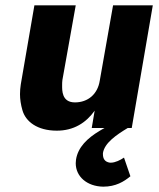

<svg xmlns="http://www.w3.org/2000/svg" viewBox="-20 -480 597 720"><path d="M445 111C432 120 412 130 396 130C394 130 393 130 392 130C372 127 366 114 366 98C366 97 366 95 366 94C372 56 416 26 459 0H474L553 -460H404L354 -177C346 -127 310 -96 261 -96C211 -96 213 -142 213 -160C213 -166 213 -173 214 -180L264 -460H109L58 -164C56 -151 55 -139 55 -127C55 -108 58 -88 64 -67C76 -24 120 10 193 10C257 10 303 -20 335 -65L324 0H372C366 3 360 7 353 11C308 38 272 72 265 119C265 123 264 128 264 132C264 182 306 219 367 220C414 220 445 201 469 181Z"/></svg>

Font: Jost
Style: Bold Italic
Weight: 700
Italic angle: -5°
Version: Version 3.710